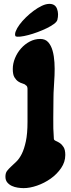

<svg xmlns="http://www.w3.org/2000/svg" viewBox="-20 -961 365 991"><path d="M188 -760Q214 -760 229 -743Q244 -726 251.5 -699Q259 -672 261 -639Q263 -606 261.5 -572.5Q260 -539 258 -509.5Q256 -480 256 -461Q256 -408 255 -353Q254 -298 258 -245Q258 -238 267.5 -234Q277 -230 288 -223Q299 -216 308 -202Q317 -188 317 -161Q317 -125 295.5 -93.5Q274 -62 241.5 -39Q209 -16 171.5 -3Q134 10 102 10Q88 10 71.5 7.5Q55 5 41 -1.5Q27 -8 17.5 -19.5Q8 -31 8 -49Q8 -68 16.5 -79Q25 -90 37.5 -101.5Q50 -113 65 -127.5Q80 -142 92.5 -167Q105 -192 113.5 -231.5Q122 -271 122 -332V-503Q122 -508 120 -513.5Q118 -519 113 -521Q108 -527 96.5 -530Q85 -533 74 -540.5Q63 -548 54.5 -562Q46 -576 46 -605Q46 -633 57.5 -661Q69 -689 88.5 -711Q108 -733 133.5 -746.5Q159 -760 188 -760ZM235 -941Q265 -941 274.5 -915Q284 -889 276 -858Q273 -848 258 -837Q243 -826 221.5 -815.5Q200 -805 174.5 -795.5Q149 -786 126 -780Q103 -774 85 -772Q67 -770 60 -774Q55 -783 61 -799Q67 -815 80.5 -833.5Q94 -852 113.5 -871Q133 -890 154 -905.5Q175 -921 196 -931Q217 -941 235 -941Z"/></svg>

Font: r_Neptun CAT
Style: Regular
Weight: 400
Foundry: Peter Wiegel, CAT-Fonts
Version: Version 1.000;June 8, 2024;FontCreator 14.0.0.2814 32-bit